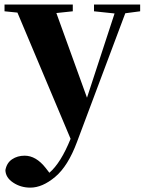

<svg xmlns="http://www.w3.org/2000/svg" viewBox="-27 -566 645 857"><path d="M598.6 -545.9V-515.6L532.2 -506.8L316.4 68.4Q276.4 175.8 219.2 223.6Q162.1 271.5 108.4 271.5Q65.4 271.5 31.7 249Q-2 226.6 -2.9 193.4Q2.9 161.1 26.9 145Q50.8 128.9 83 128.9Q133.8 128.9 176.8 183.6L193.4 205.1Q244.1 162.1 288.1 53.7L50.8 -509.8L-6.8 -515.6V-545.9H297.9V-515.6L224.6 -507.8L361.3 -129.9L484.4 -505.9L392.6 -515.6V-545.9Z"/></svg>

Font: Bpmf Zihi Serif Heavy
Style: Heavy
Weight: 900
Foundry: But Ko
Version: Version 1.320